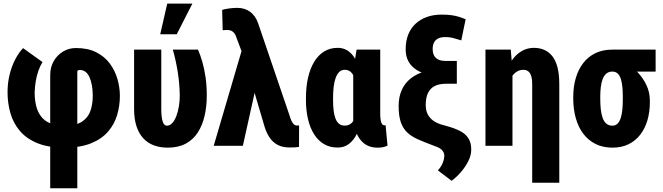

<svg xmlns="http://www.w3.org/2000/svg" viewBox="-20 -801 3644 1055"><path d="M255.9 233.4V-388.2Q255.9 -431.6 275.1 -465.1Q294.4 -498.5 326.4 -517.8Q358.4 -537.1 397.5 -537.1Q462.9 -537.1 509 -513.7Q555.2 -490.2 583.7 -451.4Q612.3 -412.6 625.5 -366.2Q638.7 -319.8 638.7 -274.4Q638.7 -220.2 623.8 -169.4Q608.9 -118.7 574 -78.1Q539.1 -37.6 480.5 -13.7Q421.9 10.3 334.5 10.3Q245.1 10.3 184.8 -14.6Q124.5 -39.6 88.6 -82.3Q52.7 -125 37.1 -179.7Q21.5 -234.4 21.5 -293.9Q21.5 -345.7 33 -391.8Q44.4 -438 64 -475.3Q83.5 -512.7 106.9 -536.6L213.4 -460Q199.7 -437.5 190.2 -409.7Q180.7 -381.8 176 -352.1Q171.4 -322.3 170.4 -293.9Q170.4 -253.4 178.5 -220Q186.5 -186.5 205.1 -161.9Q223.6 -137.2 255.1 -123.8Q286.6 -110.4 334.5 -110.4Q396.5 -110.4 430.2 -132.3Q463.9 -154.3 476.8 -191.7Q489.7 -229 489.7 -274.4Q489.7 -306.6 484.9 -332.8Q480 -358.9 471.2 -377.9Q462.4 -397 449.2 -406.7Q436 -416.5 418.9 -416.5Q405.3 -416.5 405 -408.2Q404.8 -399.9 404.8 -392.1V233.4Z M716.8 -528.3H866.2V-201.7Q866.2 -175.8 868.7 -158Q871.1 -140.1 875.2 -129.6Q879.4 -119.1 885 -114.7Q890.6 -110.4 897 -110.4Q913.1 -110.4 926.3 -124.5Q939.5 -138.7 948.7 -162.6Q958 -186.5 962.9 -216.3Q967.8 -246.1 967.8 -276.4Q966.8 -341.3 956.8 -404.5Q946.8 -467.8 929.7 -528.3H1067.9Q1081.1 -498.5 1092 -460.2Q1103 -421.9 1109.6 -376Q1116.2 -330.1 1116.2 -276.4Q1116.2 -215.8 1104 -163.6Q1091.8 -111.3 1066.4 -72.3Q1041 -33.2 1000.2 -11.5Q959.5 10.3 901.9 10.3Q859.9 10.3 825.9 -2.2Q792 -14.6 767.6 -40.8Q743.2 -66.9 730 -107.2Q716.8 -147.5 716.8 -202.6ZM860.4 -612.8 898.9 -781.2H1037.1L951.2 -612.8Z M1387.7 -329.6 1314.5 0H1154.3L1314 -543.5L1414.1 -542ZM1283.2 -757.8Q1305.2 -757.8 1323.2 -752Q1341.3 -746.1 1355.7 -735.1Q1370.1 -724.1 1380.9 -708.5Q1391.6 -692.9 1398.4 -672.9L1570.8 -167Q1574.7 -153.3 1580.1 -140.6Q1585.4 -127.9 1593 -119.6Q1600.6 -111.3 1611.3 -111.3Q1615.2 -111.3 1617.7 -111.6Q1620.1 -111.8 1623.5 -111.8L1623 6.3Q1611.8 8.3 1599.6 8.8Q1587.4 9.3 1570.3 9.3Q1533.2 9.3 1506.3 -4.6Q1479.5 -18.6 1462.4 -43.7Q1445.3 -68.8 1434.6 -102.1L1326.7 -467.8L1279.8 -592.8Q1275.4 -608.4 1267.8 -618.2Q1260.3 -627.9 1250.7 -632.1Q1241.2 -636.2 1230 -636.2Q1223.1 -636.2 1217.8 -636Q1212.4 -635.7 1203.6 -634.8L1200.7 -746.6Q1217.8 -752 1241.5 -754.9Q1265.1 -757.8 1283.2 -757.8Z M1661.1 -251.5V-261.7Q1661.1 -322.8 1672.4 -373Q1683.6 -423.3 1705.8 -460.4Q1728 -497.6 1760.5 -517.8Q1793 -538.1 1835.9 -538.1Q1864.7 -538.1 1887.5 -524.4Q1910.2 -510.7 1926.3 -485.8Q1942.4 -460.9 1954.1 -426.8Q1965.8 -392.6 1973.4 -351.1Q1981 -309.6 1985.4 -263.7V-249Q1979.5 -194.8 1968.8 -147.7Q1958 -100.6 1940.7 -65.2Q1923.3 -29.8 1897.2 -10Q1871.1 9.8 1835 9.8Q1792 9.8 1759.8 -9.5Q1727.5 -28.8 1705.6 -63.7Q1683.6 -98.6 1672.4 -146.5Q1661.1 -194.3 1661.1 -251.5ZM1810.1 -261.7V-251.5Q1810.1 -221.2 1813 -195.3Q1815.9 -169.4 1823 -150.6Q1830.1 -131.8 1842.3 -121.3Q1854.5 -110.8 1873.5 -110.8Q1892.6 -110.8 1905.3 -119.6Q1918 -128.4 1926 -145Q1934.1 -161.6 1938.2 -185.1Q1942.4 -208.5 1943.8 -237.3V-273.9Q1942.9 -306.6 1938.5 -333.3Q1934.1 -359.9 1925.8 -378.7Q1917.5 -397.5 1905 -407.5Q1892.6 -417.5 1874.5 -417.5Q1856 -417.5 1843.8 -405.3Q1831.5 -393.1 1824 -371.8Q1816.4 -350.6 1813.2 -322.5Q1810.1 -294.4 1810.1 -261.7ZM1939.5 -528.3H2069.3V-176.3Q2069.3 -157.7 2071 -145.8Q2072.8 -133.8 2075.7 -126.2Q2078.6 -118.7 2083.3 -115.5Q2087.9 -112.3 2094.2 -112.3Q2096.2 -112.3 2097.2 -112.8Q2098.1 -113.3 2098.6 -113.8L2109.4 -1Q2095.2 5.9 2082.5 8.1Q2069.8 10.3 2054.2 10.3Q2027.3 10.3 2005.4 1.5Q1983.4 -7.3 1966.6 -25.6Q1949.7 -43.9 1938 -71.8Q1926.3 -99.6 1920.9 -137.7V-416Z M2538.6 -695.3 2514.6 -579.1Q2491.2 -585.9 2477.3 -590.1Q2463.4 -594.2 2451.9 -595.7Q2440.4 -597.2 2425.3 -597.2Q2401.9 -597.2 2387 -589.4Q2372.1 -581.5 2364.7 -566.9Q2357.4 -552.2 2357.4 -532.2Q2357.4 -518.1 2360.8 -506.1Q2364.3 -494.1 2372.8 -485.1Q2381.3 -476.1 2394.3 -471.2Q2407.2 -466.3 2425.8 -466.3H2490.2V-380.9H2424.3Q2376.5 -380.9 2336.9 -389.9Q2297.4 -398.9 2268.6 -417.2Q2239.7 -435.5 2224.4 -463.6Q2209 -491.7 2209 -529.8Q2209 -574.7 2222.7 -609.9Q2236.3 -645 2262.5 -669.7Q2288.6 -694.3 2325 -707.5Q2361.3 -720.7 2406.2 -720.7Q2437.5 -720.7 2459 -717.8Q2480.5 -714.8 2499 -709.5Q2517.6 -704.1 2538.6 -695.3ZM2428.7 -423.3H2490.2V-340.8H2430.7Q2392.6 -340.8 2367.9 -327.9Q2343.3 -314.9 2331.3 -289.1Q2319.3 -263.2 2319.3 -225.1Q2319.3 -193.4 2330.6 -172.4Q2341.8 -151.4 2360.1 -138.4Q2378.4 -125.5 2400.4 -118.2L2439.9 -106.9Q2478.5 -96.2 2507.8 -81.3Q2537.1 -66.4 2553.5 -41.5Q2569.8 -16.6 2569.3 22.9Q2569.3 51.8 2553.5 83.7Q2537.6 115.7 2512.9 144.3Q2488.3 172.9 2461.4 192.4L2386.2 135.3Q2400.9 119.1 2408.2 104.2Q2415.5 89.4 2418.5 76.4Q2421.4 63.5 2421.4 54.2Q2421.4 44.4 2417.2 35.9Q2413.1 27.3 2404.8 20Q2396.5 12.7 2383.8 7.3L2358.4 -2.4Q2312 -19.5 2276.9 -35.2Q2241.7 -50.8 2218.3 -72.5Q2194.8 -94.2 2182.6 -129.2Q2170.4 -164.1 2170.4 -218.8Q2170.4 -268.1 2187.5 -306.4Q2204.6 -344.7 2237.5 -370.6Q2270.5 -396.5 2318.6 -409.9Q2366.7 -423.3 2428.7 -423.3Z M2795.9 -415.5V0H2647.5V-528.3H2786.6ZM2767.6 -282.2 2741.2 -281.2Q2741.2 -336.9 2753.9 -383.8Q2766.6 -430.7 2789.8 -465.3Q2813 -500 2844.5 -519Q2876 -538.1 2913.6 -538.1Q2944.3 -538.1 2969.7 -527.3Q2995.1 -516.6 3014.2 -493.2Q3033.2 -469.7 3043.2 -431.4Q3053.2 -393.1 3053.2 -337.4V203.1H2904.3V-337.9Q2904.3 -358.4 2901.4 -373.5Q2898.4 -388.7 2892.3 -398.4Q2886.2 -408.2 2877 -412.8Q2867.7 -417.5 2856 -417.5Q2835.9 -417.5 2819.6 -407.2Q2803.2 -397 2791.7 -378.7Q2780.3 -360.4 2773.9 -335.7Q2767.6 -311 2767.6 -282.2Z M3129.9 -258.8V-269Q3129.9 -324.7 3143.8 -372.1Q3157.7 -419.4 3184.6 -454.3Q3211.4 -489.3 3251.5 -508.8Q3291.5 -528.3 3344.2 -528.3Q3352.1 -522.5 3360.4 -505.9Q3368.7 -489.3 3383.8 -472.2Q3398.9 -455.1 3427.2 -446.3Q3456.1 -432.6 3484.4 -403.1Q3512.7 -373.5 3531.7 -334Q3550.8 -294.4 3550.8 -249V-238.8Q3550.8 -186 3537.6 -140.6Q3524.4 -95.2 3498.3 -61.3Q3472.2 -27.3 3433.8 -8.5Q3395.5 10.3 3345.2 10.3Q3292.5 10.3 3252.2 -10Q3211.9 -30.3 3184.8 -66.4Q3157.7 -102.5 3143.8 -151.9Q3129.9 -201.2 3129.9 -258.8ZM3278.3 -269V-258.8Q3278.3 -227.5 3281.2 -200.7Q3284.2 -173.8 3291.3 -153.6Q3298.3 -133.3 3311.5 -121.8Q3324.7 -110.4 3345.2 -110.4Q3362.3 -110.4 3373.5 -121.8Q3384.8 -133.3 3391.1 -153.6Q3397.5 -173.8 3399.9 -200.7Q3402.3 -227.5 3402.3 -258.8V-269Q3402.3 -297.4 3399.9 -322.3Q3397.5 -347.2 3391.6 -366.5Q3385.7 -385.7 3374.3 -396.7Q3362.8 -407.7 3344.2 -407.7Q3324.7 -407.7 3311.8 -396.7Q3298.8 -385.7 3291.5 -366.5Q3284.2 -347.2 3281.2 -322.3Q3278.3 -297.4 3278.3 -269ZM3582.5 -528.3V-407.7H3344.2V-528.3Z"/></svg>

Font: Roboto Condensed ExtraBold
Style: Regular
Weight: 800
Designer: Christian Robertson
Foundry: Google
Version: Version 3.008; 2023